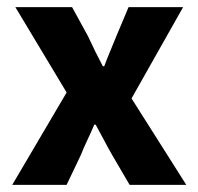

<svg xmlns="http://www.w3.org/2000/svg" viewBox="-20 -516 554 536"><path d="M166 -257.8 22.9 -496.1H181.2L225.1 -416Q248 -366.7 267.1 -331.1H271Q278.8 -352.1 287.8 -373.5Q296.9 -395 305.2 -416L338.9 -496.1H491.2L347.2 -241.2L500 0H341.8L293.9 -82Q281.7 -103 270.3 -125Q258.8 -147 247.1 -168H243.2Q234.4 -147 224.1 -125.5Q213.9 -104 205.1 -82L166 0H14.2Z"/></svg>

Font: SourceSansPro-Bold
Style: Bold
Weight: 700
Designer: Paul D. Hunt
Foundry: Adobe Systems Incorporated
Version: Version 1.050;PS Version 1.000;hotconv 1.0.70;makeotf.lib2.5